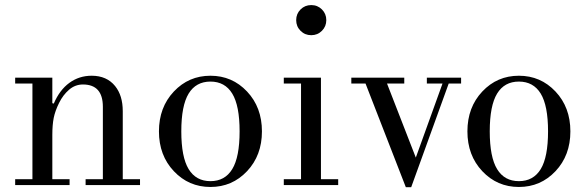

<svg xmlns="http://www.w3.org/2000/svg" viewBox="-20 -744 2360 772"><path d="M41 0V-23.4H110.4V-408.2H41V-431.6H190.4V-329.1L196.3 -327.6Q219.7 -382.3 259 -410.9Q298.3 -439.5 348.6 -439.5Q409.2 -439.5 442.9 -397.9Q473.6 -359.9 473.6 -296.9V-23.4H543V0H324.2V-23.4H393.6V-314.5Q393.6 -404.3 313.5 -404.3Q282.2 -404.3 257.8 -383.3Q233.4 -362.3 217.8 -330.6Q201.7 -298.3 196 -270Q190.4 -241.7 190.4 -201.2V-23.4H259.8V0Z M679 -55.7Q619.1 -119.1 619.1 -215.8Q619.1 -312.5 679 -376Q738.8 -439.5 826.2 -439.5Q913.6 -439.5 973.4 -376Q1033.2 -312.5 1033.2 -215.8Q1033.2 -119.1 973.4 -55.7Q913.6 7.8 826.2 7.8Q738.8 7.8 679 -55.7ZM738.5 -367.7Q709 -319.3 709 -215.8Q709 -112.3 738.5 -64Q768.1 -15.6 826.2 -15.6Q884.3 -15.6 913.8 -64Q943.4 -112.3 943.4 -215.8Q943.4 -319.3 913.8 -367.7Q884.3 -416 826.2 -416Q768.1 -416 738.5 -367.7Z M1121.1 0V-23.4H1190.4V-408.2H1121.1V-431.6H1270.5V-23.4H1339.8V0ZM1188.5 -620.1Q1170.9 -637.7 1170.9 -663.1Q1170.9 -688.5 1188.5 -706.1Q1206.1 -723.6 1231.4 -723.6Q1256.8 -723.6 1274.4 -706.1Q1292 -688.5 1292 -663.1Q1292 -637.7 1274.4 -620.1Q1256.8 -602.5 1231.4 -602.5Q1206.1 -602.5 1188.5 -620.1Z M1392.6 -408.2V-431.6H1605.5V-408.2H1536.1L1651.9 -110.4L1759.3 -408.2H1696.3V-431.6H1834V-408.2H1784.2L1633.3 8.8H1611.8L1449.7 -408.2Z M1919.2 -55.7Q1859.4 -119.1 1859.4 -215.8Q1859.4 -312.5 1919.2 -376Q1979 -439.5 2066.4 -439.5Q2153.8 -439.5 2213.6 -376Q2273.4 -312.5 2273.4 -215.8Q2273.4 -119.1 2213.6 -55.7Q2153.8 7.8 2066.4 7.8Q1979 7.8 1919.2 -55.7ZM1978.8 -367.7Q1949.2 -319.3 1949.2 -215.8Q1949.2 -112.3 1978.8 -64Q2008.3 -15.6 2066.4 -15.6Q2124.5 -15.6 2154.1 -64Q2183.6 -112.3 2183.6 -215.8Q2183.6 -319.3 2154.1 -367.7Q2124.5 -416 2066.4 -416Q2008.3 -416 1978.8 -367.7Z"/></svg>

Font: Theano Didot
Style: Regular
Weight: 400
Designer: Alexey Kryukov
Version: Version 2.0